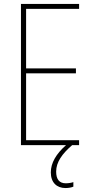

<svg xmlns="http://www.w3.org/2000/svg" viewBox="-20 -734 472 971"><path d="M264 134C264 86 294 44 345 0H380V-25H112V-363H364V-388H112V-689H380V-714H86V0H314C264 44 237 90 237 138C237 189 267 217 311 217C327 217 342 214 351 210V187C343 190 327 193 313 193C280 193 264 173 264 134Z"/></svg>

Font: Noto Sans Kannada Condensed Thin
Style: Regular
Weight: 100
Width: 3
Designer: Jelle Bosma - Monotype Design Team
Foundry: Monotype Imaging Inc.
Version: Version 2.005